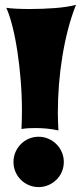

<svg xmlns="http://www.w3.org/2000/svg" viewBox="-20 -741 331 786"><path d="M291 -721.2Q272.5 -674.3 258.5 -620.8Q244.6 -567.4 235.4 -510.7Q226.1 -454.1 221.4 -395.5Q216.8 -336.9 216.8 -279.8Q216.8 -261.2 217.5 -243.2Q218.3 -225.1 219.2 -207Q194.8 -212.4 171.6 -214.6Q148.4 -216.8 125 -216.8Q110.8 -216.8 96.4 -216.1Q82 -215.3 67.9 -212.9Q68.8 -231 69.3 -250.2Q69.8 -269.5 69.8 -288.1Q69.8 -350.1 64.7 -412.8Q59.6 -475.6 51 -531.5Q42.5 -587.4 30.8 -633.5Q19 -679.7 5.9 -709Q22.9 -706.5 48.1 -705.3Q73.2 -704.1 102.1 -704.1Q127.4 -704.1 154.1 -705.1Q180.7 -706.1 205.8 -708Q231 -710 252.9 -713.4Q274.9 -716.8 291 -721.2ZM35.2 -78.1Q35.2 -99.1 43.2 -117.9Q51.3 -136.7 65.2 -150.9Q79.1 -165 97.9 -173.1Q116.7 -181.2 138.2 -181.2Q159.2 -181.2 178 -173.1Q196.8 -165 210.9 -150.9Q225.1 -136.7 233.2 -117.9Q241.2 -99.1 241.2 -78.1Q241.2 -56.6 233.2 -37.8Q225.1 -19 210.9 -5.1Q196.8 8.8 178 16.8Q159.2 24.9 138.2 24.9Q116.7 24.9 97.9 16.8Q79.1 8.8 65.2 -5.1Q51.3 -19 43.2 -37.8Q35.2 -56.6 35.2 -78.1Z"/></svg>

Font: Spicy Rice
Style: Regular
Weight: 400
Version: Version 1.000